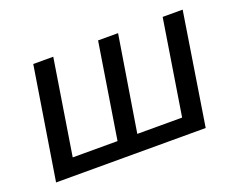

<svg xmlns="http://www.w3.org/2000/svg" viewBox="-85 -636 976 785"><g transform="rotate(-20 403.5 -243.5)"><path d="M39 0 117 -487H204L138 -73H333L399 -487H486L419 -73H614L680 -487H767L690 0Z"/></g></svg>

Font: Nunito Sans 12pt Medium
Style: Italic
Weight: 500
Italic angle: -9°
Designer: Vernon Adams
Foundry: Vernon Adams
Version: Version 3.101;gftools[0.9.27]